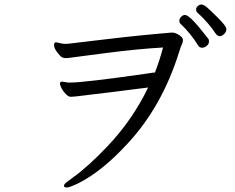

<svg xmlns="http://www.w3.org/2000/svg" viewBox="-20 -819 1040 849"><path d="M255 -458Q257 -458 281 -454H292Q352 -454 625 -493L646 -496Q655 -498 661 -498H665Q686 -552 701 -609Q594 -603 452.5 -585Q311 -567 296 -564.5Q281 -562 272 -562Q263 -562 255.5 -565Q248 -568 233.5 -587Q219 -606 219 -619Q219 -632 228 -632L256 -626L270 -625L285 -626Q304 -628 449.5 -645.5Q595 -663 739 -675H741Q755 -675 772 -664Q789 -653 789 -642.5Q789 -632 784.5 -623.5Q780 -615 773 -592Q697 -348 544 -184Q432 -62 329 -10Q288 10 276.5 10Q265 10 264 6L263 3Q263 -4 271.5 -11Q280 -18 301 -33Q372 -84 456 -173Q566 -289 635 -432Q605 -428 563 -423Q521 -418 476.5 -412Q432 -406 393 -402L328 -394Q302 -391 292.5 -391Q283 -391 271 -403Q259 -415 252 -429Q245 -443 245 -449Q245 -458 255 -458ZM798 -753Q819 -753 888 -664Q901 -648 902.5 -645.5Q904 -643 904 -634Q904 -625 894.5 -616.5Q885 -608 873.5 -608Q862 -608 856 -618Q823 -672 777 -715Q773 -719 773 -727.5Q773 -736 781 -744.5Q789 -753 798 -753ZM933 -671Q923 -688 899.5 -715.5Q876 -743 853 -763Q847 -769 847 -777Q847 -785 854.5 -792Q862 -799 871 -799Q880 -799 894 -787.5Q908 -776 944.5 -739.5Q981 -703 981 -690.5Q981 -678 971 -668.5Q961 -659 951.5 -659Q942 -659 933 -671Z"/></svg>

Font: LXGW Bright GB
Style: Regular
Weight: 400
Designer: Christian Thalmann (Catharsis Fonts)
Foundry: LXGW / Christian Thalmann (Catharsis Fonts) / Fontworks Inc.
Version: Version 5.510